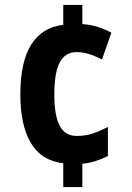

<svg xmlns="http://www.w3.org/2000/svg" viewBox="-20 -744 534 774"><path d="M312 -647Q349 -644 377.5 -634.5Q406 -625 429 -612L391 -504Q334 -534 290 -534Q243 -534 221 -493Q199 -452 199 -363Q199 -277 221 -236.5Q243 -196 289 -196Q325 -196 353 -205.5Q381 -215 415 -232V-115Q389 -102 363 -94Q337 -86 312 -84V10H235V-86Q147 -96 104.5 -167.5Q62 -239 62 -362Q62 -495 106 -564.5Q150 -634 235 -644V-724H312Z"/></svg>

Font: Noto Sans Kannada Condensed
Style: Bold
Weight: 700
Width: 3
Designer: Jelle Bosma - Monotype Design Team
Foundry: Monotype Imaging Inc.
Version: Version 2.005; ttfautohint (v1.8.4.7-5d5b)